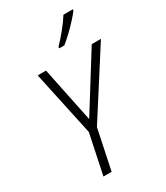

<svg xmlns="http://www.w3.org/2000/svg" viewBox="-230 -1043 982 1138"><g transform="rotate(-30 261.5 -474.5)"><path d="M128 0 185 -272 90 -714H147L225 -337L460 -714H523L241 -273L184 0ZM281 -798Q313 -831 347.5 -873.5Q382 -916 402 -949H466V-941Q451 -921 425 -892.5Q399 -864 369.5 -836Q340 -808 316 -789H281Z"/></g></svg>

Font: Noto Sans SemiCondensed Light
Style: Italic
Weight: 300
Width: 4
Italic angle: -12°
Designer: Monotype Design Team
Foundry: Monotype Imaging Inc.
Version: Version 2.013; ttfautohint (v1.8.4.7-5d5b)